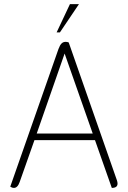

<svg xmlns="http://www.w3.org/2000/svg" viewBox="-20 -910 623 936"><path d="M30 0 265 -671Q272 -690 280 -698Q288 -706 300 -706Q308 -706 315 -703L550 -31Q553 -22 553 -15Q553 6 525 6L443 -227H148L76 -23Q66 6 48 6Q39 6 30 0ZM432 -259 295 -649 159 -259ZM321 -890H365L272 -752H256Z"/></svg>

Font: Thasadith
Style: Regular
Weight: 400
Designer: Cadson Demak Co.,Ltd.
Foundry: Cadson Demak Co.,Ltd.
Version: Version 1.000; ttfautohint (v1.6)